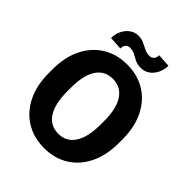

<svg xmlns="http://www.w3.org/2000/svg" viewBox="-249 -1040 1189 1189"><g transform="rotate(45 345.0 -445.5)"><path d="M651.4 -371.1V-339.4Q651.4 -231.4 612.5 -153.1Q573.7 -74.7 504.9 -32.5Q436 9.8 345.7 9.8Q255.4 9.8 186 -32.5Q116.7 -74.7 77.4 -153.1Q38.1 -231.4 38.1 -339.4V-371.1Q38.1 -479.5 77.1 -557.9Q116.2 -636.2 185.3 -678.5Q254.4 -720.7 344.7 -720.7Q435.1 -720.7 504.2 -678.5Q573.2 -636.2 612.3 -557.9Q651.4 -479.5 651.4 -371.1ZM490.7 -339.4V-372.1Q490.7 -481 452.6 -538.1Q414.6 -595.2 344.7 -595.2Q273.4 -595.2 236.3 -538.1Q199.2 -481 199.2 -372.1V-339.4Q199.2 -231.4 236.8 -173.3Q274.4 -115.2 345.7 -115.2Q415.5 -115.2 453.1 -173.3Q490.7 -231.4 490.7 -339.4ZM443.8 -900.9 529.8 -895.5Q529.8 -859.9 515.4 -830.1Q501 -800.3 476.1 -782.5Q451.2 -764.6 418.5 -764.6Q387.7 -764.6 366.9 -775.1Q346.2 -785.6 327.1 -796.1Q308.1 -806.6 282.7 -806.6Q266.6 -806.6 255.4 -795.2Q244.1 -783.7 244.1 -760.7L157.2 -765.6Q157.2 -800.3 171.6 -830.1Q186 -859.9 211.2 -878.2Q236.3 -896.5 268.6 -896.5Q294.4 -896.5 315.9 -886.2Q337.4 -876 358.6 -865.5Q379.9 -855 403.8 -855Q420.4 -855 432.1 -866.7Q443.8 -878.4 443.8 -900.9Z"/></g></svg>

Font: Vazirmatn FD ExtraBold
Style: Regular
Weight: 800
Designer: Saber Rastikerdar
Foundry: Saber Rastikerdar
Version: Version 33.003